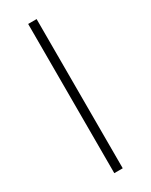

<svg xmlns="http://www.w3.org/2000/svg" viewBox="-195 -785 651 827"><g transform="rotate(-30 130.0 -371.0)"><path d="M151 -742V0H109V-742Z"/></g></svg>

Font: Montserrat Ultra Light
Style: Regular
Weight: 200
Designer: Julieta Ulanovsky
Foundry: Julieta Ulanovsky
Version: Version 3.100;PS 003.100;hotconv 1.0.88;makeotf.lib2.5.64775